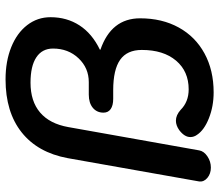

<svg xmlns="http://www.w3.org/2000/svg" viewBox="-69 -710 790 692"><g transform="rotate(-90 326.0 -364.0)"><path d="M186 -49Q178 -60 178 -73Q178 -94 203 -113Q220 -125 237 -125Q257 -125 276 -108Q305 -79 350 -79Q415 -79 453.5 -124.5Q492 -170 492 -248Q492 -301 456.5 -326Q421 -351 347 -351H316Q292 -351 279 -360Q266 -369 266 -386Q266 -410 283.5 -424.5Q301 -439 331 -439H376Q427 -439 462 -476Q497 -513 497 -568Q497 -607 465.5 -628Q434 -649 374 -649Q307 -649 266.5 -614.5Q226 -580 214 -513L130 -41Q127 -24 108.5 -11.5Q90 1 68 1Q46 1 31 -11.5Q16 -24 18 -41L102 -515Q122 -623 195 -681Q268 -739 386 -739Q451 -739 502 -718.5Q553 -698 581.5 -661Q610 -624 610 -577Q610 -518 580.5 -472.5Q551 -427 493 -399V-397Q606 -358 606 -254Q606 -175 573 -115Q540 -55 479.5 -22Q419 11 339 11Q289 11 246 -6Q203 -23 186 -49Z"/></g></svg>

Font: Kodchasan SemiBold
Style: Italic
Weight: 600
Italic angle: -10°
Version: Version 1.000; ttfautohint (v1.6)